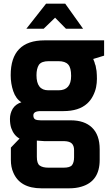

<svg xmlns="http://www.w3.org/2000/svg" viewBox="-20 -752 600 1042"><path d="M123 -596 230 -732H334L431 -596H338L279 -656L217 -596ZM201 -149Q161 -149 161 -126Q161 -110 171 -104Q182 -99 201 -99H364Q438 -99 479 -60Q521 -20 521 58V116Q521 232 422 261Q393 270 355 270H205Q88 270 52 184Q39 155 39 116V49L86 0Q55 -17 41 -57Q34 -78 34 -107Q34 -136 49 -162Q65 -187 96 -197Q66 -216 52 -257Q38 -298 38 -344Q38 -533 222 -533H545V-450L486 -432Q486 -431 489 -424Q492 -416 493 -414Q493 -413 495 -406Q498 -399 499 -395Q500 -391 501 -383Q503 -375 504 -367Q506 -345 506 -324Q506 -302 501.5 -279Q497 -256 484.5 -231.5Q472 -207 453 -190Q408 -149 324 -149ZM180 99Q180 135 195 146Q211 158 243 158H325Q360 158 371 144Q382 129 382 102V63Q382 39 370 27Q358 15 330 14H222L180 11ZM178 -344Q178 -262 242 -262H298Q366 -262 366 -340Q366 -385 350 -402Q334 -420 297 -420H244Q205 -420 191 -400Q178 -379 178 -344Z"/></svg>

Font: Mina
Style: Bold
Weight: 700
Version: Version 1.000